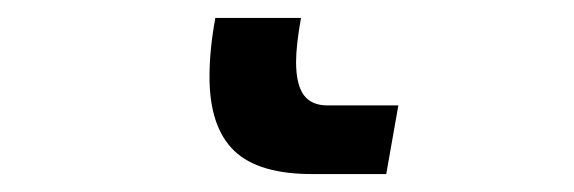

<svg xmlns="http://www.w3.org/2000/svg" viewBox="-20 -20 640 214"><path d="M213.5 65.5Q213.5 35.5 220 0H315.5Q310 30.5 310 49Q310 74 318.5 85.8Q327 97.5 345 97.5H424L410.5 174H330Q268.5 174.5 241 148Q213.5 121.5 213.5 65.5Z"/></svg>

Font: JuliaMono Medium
Style: Italic
Weight: 500
Italic angle: -9°
Monospace: yes
Designer: cormullion
Foundry: corm
Version: Version 0.054; ttfautohint (v1.8.4)